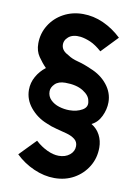

<svg xmlns="http://www.w3.org/2000/svg" viewBox="-82 -764 594 830"><g transform="rotate(10 214.5 -349.0)"><path d="M215 11Q170 11 124.5 -9Q79 -29 44 -63L114 -135Q138 -113 165.5 -100Q193 -87 217 -87Q246 -87 265 -102.5Q284 -118 284 -141Q284 -160 270 -171Q256 -182 234.5 -188Q213 -194 188.5 -200Q164 -206 142 -216Q99 -233 70 -268Q41 -303 41 -346Q41 -377 56.5 -404.5Q72 -432 97 -451Q79 -469 62.5 -493Q46 -517 46 -550Q46 -594 68.5 -630.5Q91 -667 129.5 -688Q168 -709 215 -709Q261 -709 304.5 -689.5Q348 -670 385 -635L316 -563Q289 -587 266 -597Q243 -607 222 -610Q187 -614 168 -597.5Q149 -581 152 -558.5Q155 -536 184 -522Q201 -510 228.5 -503Q256 -496 287 -482Q333 -464 361 -429Q389 -394 389 -352Q389 -321 374.5 -290.5Q360 -260 333 -247Q358 -232 371 -207Q384 -182 384 -152Q384 -106 361.5 -69Q339 -32 301 -10.5Q263 11 215 11ZM228 -289Q261 -289 285 -303Q309 -317 302 -343Q299 -366 269.5 -384.5Q240 -403 191 -403Q161 -403 145.5 -387.5Q130 -372 130 -355Q130 -333 145 -318Q160 -303 182.5 -296Q205 -289 228 -289Z"/></g></svg>

Font: Kulim Park SemiBold
Style: Regular
Weight: 600
Designer: Noponies / Dale Sattler
Foundry: Noponies
Version: Version 1.000; ttfautohint (v1.8.3)